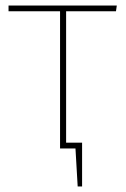

<svg xmlns="http://www.w3.org/2000/svg" viewBox="-20 -539 456 697"><path d="M220 -498V-21H278V138H262L254 0H198V-498H11V-519H404L401 -498Z"/></svg>

Font: Fira Sans Thin
Style: Regular
Weight: 100
Designer: bBox Type GmbH & Carrois Corporate GbR & Edenspiekermann AG
Foundry: bBox Type GmbH & Carrois Corporate GbR & Edenspiekermann AG
Version: Version 4.301